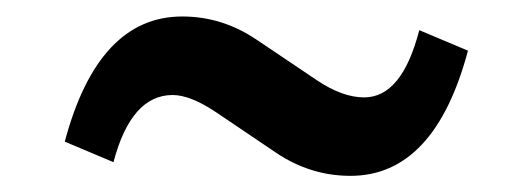

<svg xmlns="http://www.w3.org/2000/svg" viewBox="-20 -480 646 233"><path d="M488.8 -443.4 547.9 -418.5Q507.3 -266.6 405.3 -266.6Q356.9 -266.6 315.4 -294.4L242.2 -343.8Q210.9 -364.7 189.5 -364.7Q139.2 -364.7 117.7 -283.2L58.6 -308.1Q99.1 -460 201.2 -460Q249.5 -460 291 -432.1L364.3 -382.8Q395.5 -361.8 421.9 -361.8Q467.8 -361.8 488.8 -443.4Z"/></svg>

Font: Berenika
Style: Bold
Weight: 700
Designer: Wojciech Kalinowski "wmk69" (wmk69@o2.pl)
Foundry: Wojciech Kalinowski "wmk69" (wmk69@o2.pl)
Version: Version 3.1.0; 2021-05-14